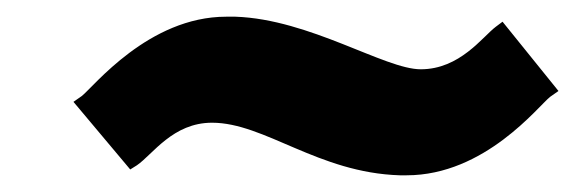

<svg xmlns="http://www.w3.org/2000/svg" viewBox="-20 -465 689 230"><path d="M484 -382C441 -382 351 -442 262 -445H251C158 -445 92 -361 78 -350L68 -343L136 -262L144 -267C163 -280 187 -318 234 -318C297 -318 361 -258 459 -255H467C561 -255 625 -338 639 -349L649 -356L582 -439L574 -433C558 -421 531 -382 484 -382Z"/></svg>

Font: Bluebird
Style: SfBdExtObl
Weight: 700
Designer: Jasper
Foundry: Cannot Into Space Fonts
Version: Version 0.98